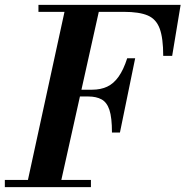

<svg xmlns="http://www.w3.org/2000/svg" viewBox="-34 -774 767 794"><path d="M75 0 239 -754H381L213 0ZM-14 0V-30H342V0ZM429 -226Q429 -288 418.5 -319.5Q408 -351 386 -363Q364 -375 331 -375H244V-403H347Q382 -403 409 -415.5Q436 -428 456.5 -457Q477 -486 492 -533H525L462 -226ZM641 -543Q641 -616 626.5 -655.5Q612 -695 577 -710Q542 -725 478 -725H125V-754H713L678 -543Z"/></svg>

Font: Libre Bodoni SemiBold
Style: Italic
Weight: 600
Italic angle: -13°
Version: Version 2.003